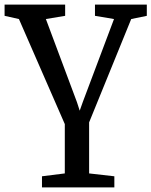

<svg xmlns="http://www.w3.org/2000/svg" viewBox="-21 -575 660 837"><path d="M162 242V193.5L261.5 181V-34L61.5 -492L-1 -506V-555H263V-506L179 -492L314.5 -129.5L326.5 -92.5L340 -130.5L476 -492L393 -506V-555H619V-506L551 -492L367.5 -41.5V181L477.5 193.5V242Z"/></svg>

Font: Merriweather
Style: Regular
Weight: 400
Designer: Eben Sorkin
Foundry: Eben Sorkin
Version: Version 2.100; ttfautohint (v1.7.19-72a1) -l 8 -r 50 -G 200 